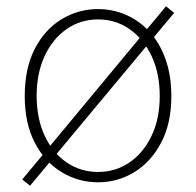

<svg xmlns="http://www.w3.org/2000/svg" viewBox="-20 -569 626 613"><path d="M293 13Q230 13 176.5 -19.5Q123 -52 91 -113.5Q59 -175 59 -262Q59 -351 91 -413Q123 -475 176.5 -507.5Q230 -540 293 -540Q340 -540 382.5 -521.5Q425 -503 457.5 -467.5Q490 -432 508.5 -380Q527 -328 527 -262Q527 -175 494.5 -113.5Q462 -52 409 -19.5Q356 13 293 13ZM293 -20Q349 -20 393.5 -50.5Q438 -81 464 -135.5Q490 -190 490 -262Q490 -335 464 -390Q438 -445 393.5 -476Q349 -507 293 -507Q237 -507 192.5 -476Q148 -445 122.5 -390Q97 -335 97 -263Q97 -191 122.5 -136Q148 -81 192.5 -50.5Q237 -20 293 -20ZM76 24 51 4 510 -549 536 -528Z"/></svg>

Font: Noto Sans KR Thin Thin
Style: Regular
Weight: 250
Version: Version 2.004-H2;hotconv 1.0.118;makeotfexe 2.5.65603